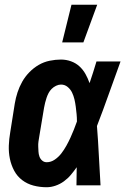

<svg xmlns="http://www.w3.org/2000/svg" viewBox="-20 -778 540 806"><path d="M176 8Q147 8 120.5 1Q94 -6 73 -22Q52 -38 39.5 -61.5Q27 -85 21.5 -111.5Q16 -138 17 -166.5Q18 -195 23 -223L42 -343Q46 -367 53.5 -390Q61 -413 73 -434.5Q85 -456 103 -474.5Q121 -493 142.5 -505.5Q164 -518 188.5 -523Q213 -528 236 -528Q258 -528 278.5 -520.5Q299 -513 314 -499Q329 -485 339 -467Q349 -449 356 -429Q364 -452 371 -474.5Q378 -497 385 -520H486Q461 -452 437 -384Q413 -316 387 -249Q392 -187 395 -124.5Q398 -62 402 0H301Q301 -19 301.5 -38Q302 -57 302 -76Q290 -59 277.5 -44Q265 -29 248.5 -17Q232 -5 213 1.5Q194 8 176 8ZM176 -97Q194 -97 210 -108Q226 -119 237.5 -134Q249 -149 258.5 -166Q268 -183 275.5 -199.5Q283 -216 290 -233.5Q297 -251 303 -268Q303 -284 301.5 -299.5Q300 -315 298 -330.5Q296 -346 292.5 -361Q289 -376 282.5 -389.5Q276 -403 264 -413Q252 -423 236 -423Q226 -423 215.5 -418Q205 -413 197 -405Q189 -397 184 -387.5Q179 -378 175.5 -367.5Q172 -357 169.5 -347Q167 -337 165 -326L145 -206Q143 -195 141.5 -184Q140 -173 140.5 -162.5Q141 -152 141.5 -141.5Q142 -131 145.5 -121Q149 -111 157 -104Q165 -97 176 -97ZM241 -600 280 -758H388L330 -600Z"/></svg>

Font: Iosevka Term Curly Extrabold
Style: Italic
Weight: 800
Italic angle: -9°
Designer: Belleve Invis
Foundry: Belleve Invis
Version: Version 32.3.0